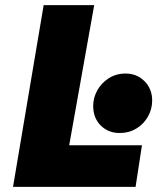

<svg xmlns="http://www.w3.org/2000/svg" viewBox="-20 -732 656 752"><path d="M151 -712H349L251 -163H536L511 0H31ZM345 -317Q345 -349 361 -378Q377 -407 406 -425.5Q435 -444 472 -444Q516 -444 546 -414Q576 -384 576 -338Q576 -305 559.5 -275.5Q543 -246 514 -228.5Q485 -211 449 -211Q404 -211 374.5 -240.5Q345 -270 345 -317Z"/></svg>

Font: Nebula Sans Black
Style: Regular
Weight: 900
Italic angle: -9°
Designer: Paul D. Hunt for Adobe (as Source Sans)
Foundry: Nebula Entertainment & Broadcasting LLC
Version: Version 1.010